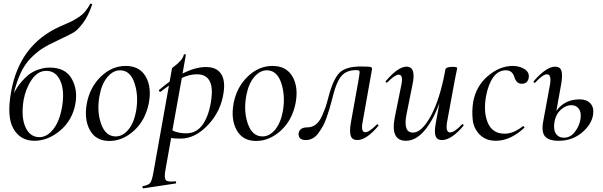

<svg xmlns="http://www.w3.org/2000/svg" viewBox="-20 -762 3321 1057"><path d="M476 -740Q478 -743 483 -741.5Q488 -740 487 -736Q466 -674 437 -635.5Q408 -597 386.5 -584Q365 -571 311 -546Q303 -542 299 -540Q248 -517 215 -496Q182 -475 149.5 -442Q117 -409 94.5 -361.5Q72 -314 56 -248Q76 -287 101.5 -315.5Q127 -344 148 -358Q169 -372 193 -379.5Q217 -387 229 -388.5Q241 -390 253 -390Q340 -390 374.5 -329Q409 -268 395 -191Q379 -101 312 -44Q245 13 169 13Q93 13 54.5 -52.5Q16 -118 41 -256Q87 -516 310 -616Q316 -619 344 -631Q372 -643 383 -649Q394 -655 414.5 -668.5Q435 -682 449.5 -699.5Q464 -717 476 -740ZM110 -212Q95 -118 120 -62.5Q145 -7 197 -7Q238 -7 272.5 -49.5Q307 -92 321 -170Q337 -260 312.5 -316Q288 -372 235 -372Q188 -372 155 -324Q122 -276 110 -212Z M582 14Q508 14 475 -45.5Q442 -105 458 -193Q475 -282 535.5 -340.5Q596 -399 672 -399Q749 -399 782.5 -340Q816 -281 799 -193Q780 -99 717.5 -42.5Q655 14 582 14ZM617 -11Q656 -11 686.5 -48Q717 -85 729 -149Q744 -234 720.5 -304.5Q697 -375 641 -375Q603 -375 571.5 -338Q540 -301 528 -236Q512 -150 536.5 -80.5Q561 -11 617 -11Z M1114 -393Q1171 -393 1196 -357Q1221 -321 1211 -253Q1197 -151 1126 -75Q1055 1 974 1Q943 1 922 -2L890 178Q883 219 893.5 230Q904 241 944 236Q948 235 949.5 241Q951 247 947 248L769 275Q766 276 765 271Q762 264 766 263Q798 257 807.5 244Q817 231 825 185L910 -291Q904 -287 864 -257Q860 -254 856 -261Q854 -265 856 -267Q883 -290 914 -313L927 -386Q927 -388 941.5 -398.5Q956 -409 972 -426Q988 -443 992 -461Q993 -463 996 -463.5Q999 -464 1001 -462.5Q1003 -461 1003 -459L985 -357Q1055 -393 1114 -393ZM1144 -220Q1160 -353 1064 -353Q1024 -353 981 -333L929 -44Q961 -28 1005 -28Q1064 -28 1098.5 -80Q1133 -132 1144 -220Z M1390 14Q1316 14 1283 -45.5Q1250 -105 1266 -193Q1283 -282 1343.5 -340.5Q1404 -399 1480 -399Q1557 -399 1590.5 -340Q1624 -281 1607 -193Q1588 -99 1525.5 -42.5Q1463 14 1390 14ZM1425 -11Q1464 -11 1494.5 -48Q1525 -85 1537 -149Q1552 -234 1528.5 -304.5Q1505 -375 1449 -375Q1411 -375 1379.5 -338Q1348 -301 1336 -236Q1320 -150 1344.5 -80.5Q1369 -11 1425 -11Z M1664 9Q1621 9 1624 -28Q1629 -61 1674 -61Q1699 -61 1719 -77Q1739 -93 1752.5 -123.5Q1766 -154 1773 -174.5Q1780 -195 1788 -227Q1814 -326 1848.5 -361Q1883 -396 1967 -396Q2015 -396 2023 -392.5Q2031 -389 2026 -370L1976 -89Q1966 -34 1991 -34Q2012 -34 2054 -76Q2056 -78 2059 -77Q2062 -76 2063 -73Q2064 -70 2062 -68Q1997 9 1947 9Q1919 9 1911 -14Q1903 -37 1912 -89L1953 -317Q1961 -362 1959.5 -369Q1958 -376 1940 -376Q1888 -376 1860.5 -344.5Q1833 -313 1814 -238Q1813 -233 1805.5 -205Q1798 -177 1793 -160.5Q1788 -144 1778 -115Q1768 -86 1757.5 -67.5Q1747 -49 1733 -29.5Q1719 -10 1701.5 -0.5Q1684 9 1664 9Z M2523 -77Q2525 -79 2528 -78Q2531 -77 2532 -74Q2533 -71 2531 -69Q2465 9 2413 9Q2386 9 2378 -13Q2370 -35 2379 -84L2399 -194Q2363 -96 2315.5 -41.5Q2268 13 2215 13Q2127 13 2154 -119L2190 -297Q2201 -351 2174 -351Q2155 -351 2113 -309Q2109 -305 2105 -309Q2101 -313 2105 -317Q2172 -395 2218 -395Q2272 -395 2251 -297L2219 -138Q2197 -32 2253 -32Q2302 -32 2352 -124Q2402 -216 2431 -374V-377Q2434 -394 2471 -394Q2497 -394 2497 -387Q2497 -385 2494.5 -374Q2492 -363 2488.5 -345Q2485 -327 2482 -312L2441 -89Q2432 -33 2458 -33Q2482 -33 2523 -77Z M2710 13Q2655 13 2621.5 -20.5Q2588 -54 2582.5 -102Q2577 -150 2585 -202Q2602 -290 2667 -344.5Q2732 -399 2802 -399Q2840 -399 2867 -382Q2894 -365 2891 -337Q2887 -301 2852 -301Q2823 -301 2812 -337Q2801 -375 2765 -375Q2723 -375 2695.5 -336.5Q2668 -298 2656 -234Q2640 -146 2665.5 -86Q2691 -26 2758 -26Q2807 -26 2858 -67Q2861 -69 2865 -65Q2869 -61 2866 -58Q2789 13 2710 13Z M3171 -215Q3209 -215 3230 -193Q3251 -171 3245 -130Q3236 -75 3182.5 -31Q3129 13 3056 13Q3001 13 2980.5 -11Q2960 -35 2970 -91L3008 -297Q3017 -353 2991 -353Q2969 -353 2927 -308Q2925 -305 2922 -306Q2919 -307 2918 -310Q2917 -313 2919 -316Q2988 -395 3036 -395Q3063 -395 3070.5 -373Q3078 -351 3070 -302L3043 -152Q3089 -215 3171 -215ZM3176 -109Q3181 -145 3166 -164Q3151 -183 3125 -183Q3096 -183 3068.5 -159Q3041 -135 3033 -94Q3025 -51 3039.5 -27.5Q3054 -4 3085 -4Q3121 -4 3146 -37.5Q3171 -71 3176 -109Z"/></svg>

Font: Cormorant Infant Book
Style: Italic
Weight: 500
Italic angle: -10°
Designer: Christian Thalmann (Catharsis Fonts)
Version: Version 1.000;PS 002.000;hotconv 1.0.88;makeotf.lib2.5.64775